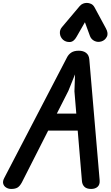

<svg xmlns="http://www.w3.org/2000/svg" viewBox="-42 -1270 743 1291"><path d="M33.5 0.5Q14.5 0.5 -0.8 -9Q-16 -18.5 -20.5 -35.2Q-25 -52 -12.5 -75L408.5 -884Q418.5 -904 437.2 -916.5Q456 -929 488 -929Q518 -929 537 -914.5Q556 -900 558.5 -871L628 -58.5Q630.5 -28.5 614.2 -14Q598 0.5 571 0.5Q540.5 0.5 525.8 -14Q511 -28.5 509 -52L480.5 -392H282L105 -43.5Q91.5 -18.5 76 -9Q60.5 0.5 33.5 0.5ZM340 -506H471L458.5 -656L462.5 -770L417.5 -658.5ZM640 -991.5Q615.5 -984 593.5 -994.5Q571.5 -1005 563 -1027.5L529 -1120.5L472.5 -1022Q454 -988.5 427.2 -987.5Q400.5 -986.5 381.5 -1003Q363 -1020.5 360.8 -1044.8Q358.5 -1069 375 -1088L493 -1228Q503.5 -1240.5 516.2 -1245.5Q529 -1250.5 541.5 -1250.5Q556 -1250.5 570.2 -1244Q584.5 -1237.5 593.5 -1221L670 -1079.5Q688.5 -1046 676.2 -1022.5Q664 -999 640 -991.5Z"/></svg>

Font: Edu AU VIC WA NT Pre SemiBold
Style: Regular
Weight: 600
Designer: Tina and Corey Anderson, Eben Sorkin, Mirko Velimirovic
Foundry: Google for Education
Version: Version 1.001